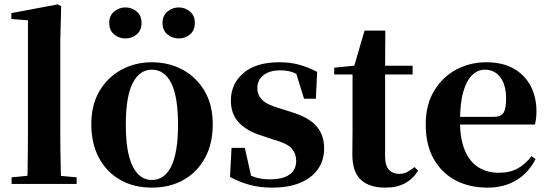

<svg xmlns="http://www.w3.org/2000/svg" viewBox="-20 -842 2511 879"><path d="M33 0V-30L144 -41H215L331 -30V0ZM105 0Q106 -36 106.5 -76.5Q107 -117 107.5 -158Q108 -199 108 -236V-749L32 -755V-782L245 -822L260 -813L256 -653V-236Q256 -199 256.5 -158Q257 -117 258 -76.5Q259 -36 260 0Z M675 17Q593 17 530.5 -18.5Q468 -54 433 -119.5Q398 -185 398 -273Q398 -362 435.5 -425.5Q473 -489 536.5 -523Q600 -557 675 -557Q752 -557 815 -523.5Q878 -490 916 -426.5Q954 -363 954 -273Q954 -184 918.5 -119Q883 -54 820.5 -18.5Q758 17 675 17ZM675 -18Q733 -18 764 -80.5Q795 -143 795 -271Q795 -400 764 -461.5Q733 -523 675 -523Q619 -523 587.5 -461.5Q556 -400 556 -271Q556 -143 587.5 -80.5Q619 -18 675 -18ZM554 -666Q525 -666 502.5 -684.5Q480 -703 480 -737Q480 -770 502.5 -789Q525 -808 554 -808Q584 -808 606 -789Q628 -770 628 -737Q628 -703 606 -684.5Q584 -666 554 -666ZM798 -666Q769 -666 746.5 -684.5Q724 -703 724 -737Q724 -770 746.5 -789Q769 -808 798 -808Q828 -808 850 -789Q872 -770 872 -737Q872 -703 850 -684.5Q828 -666 798 -666Z M1226 17Q1170 17 1123.5 4.5Q1077 -8 1033 -32L1040 -165H1101L1133 -21L1082 -28V-64Q1115 -42 1145 -31.5Q1175 -21 1215 -21Q1274 -21 1305 -42.5Q1336 -64 1336 -106Q1336 -138 1316 -161.5Q1296 -185 1235 -202L1178 -221Q1112 -241 1074.5 -280Q1037 -319 1037 -382Q1037 -458 1094.5 -507.5Q1152 -557 1259 -557Q1308 -557 1348.5 -546Q1389 -535 1432 -513L1426 -390H1372L1329 -528L1374 -512V-482Q1344 -502 1320.5 -511Q1297 -520 1262 -520Q1215 -520 1186.5 -498Q1158 -476 1158 -438Q1158 -409 1178.5 -386.5Q1199 -364 1257 -347L1314 -329Q1393 -305 1428.5 -264.5Q1464 -224 1464 -163Q1464 -108 1435.5 -67.5Q1407 -27 1354 -5Q1301 17 1226 17Z M1669 -501V-541H1869V-501ZM1744 17Q1670 17 1631.5 -19.5Q1593 -56 1593 -135Q1593 -164 1593.5 -188Q1594 -212 1594 -242V-501H1510V-532L1617 -543L1599 -531L1649 -702H1744L1743 -524V-514V-125Q1743 -84 1760.5 -65Q1778 -46 1808 -46Q1828 -46 1843 -54Q1858 -62 1878 -77L1894 -61Q1872 -24 1835 -3.5Q1798 17 1744 17Z M2212 17Q2129 17 2065.5 -16.5Q2002 -50 1965.5 -114.5Q1929 -179 1929 -272Q1929 -363 1968 -427Q2007 -491 2070 -524Q2133 -557 2205 -557Q2281 -557 2332.5 -527.5Q2384 -498 2410 -447Q2436 -396 2436 -333Q2436 -299 2429 -272H1993V-307H2239Q2273 -307 2285 -325.5Q2297 -344 2297 -388Q2297 -454 2270.5 -488.5Q2244 -523 2199 -523Q2168 -523 2142 -498.5Q2116 -474 2101 -422Q2086 -370 2086 -286Q2086 -204 2109 -151.5Q2132 -99 2172 -75Q2212 -51 2263 -51Q2316 -51 2351.5 -71.5Q2387 -92 2413 -127L2432 -114Q2400 -51 2344 -17Q2288 17 2212 17Z"/></svg>

Font: Noto Serif TC ExtraBold
Style: Regular
Weight: 800
Designer: Ryoko NISHIZUKA 西塚涼子 (kana & ideographs); Frank Grießhammer (Latin, Greek & Cyrillic); Wenlong ZHANG 张文龙 (bopomofo); San
Foundry: Adobe
Version: Version 2.002-H1;hotconv 1.1.0;makeotfexe 2.6.0